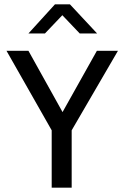

<svg xmlns="http://www.w3.org/2000/svg" viewBox="-20 -864 563 884"><path d="M111 -630 268 -348 426 -630H523L310 -264V0H218V-264L10 -630ZM233 -844H302L427 -710H347L267 -794L187 -710H111Z"/></svg>

Font: Mukta
Style: Regular
Weight: 400
Designer: Girish Dalvi and Yashodeep Gholap
Foundry: Ek Type
Version: Version 2.538;PS 1.001;hotconv 16.6.51;makeotf.lib2.5.65220;